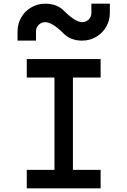

<svg xmlns="http://www.w3.org/2000/svg" viewBox="-20 -1020 690 1040"><path d="M275 -600H125V-700H525V-600H375V-100H525V0H125V-100H275ZM425 -800Q363 -800 325 -838Q263 -900 225 -900Q204 -900 189.5 -885.5Q175 -871 175 -850V-800H75V-850Q75 -891 95 -925.5Q115 -960 149.5 -980Q184 -1000 225 -1000Q288 -1000 325 -963Q388 -900 425 -900Q446 -900 460.5 -914.5Q475 -929 475 -950V-1000H575V-950Q575 -909 555 -874.5Q535 -840 500.5 -820Q466 -800 425 -800Z"/></svg>

Font: Monoikos Medium
Style: Regular
Weight: 500
Designer: Brian Krent
Version: Version 0.088